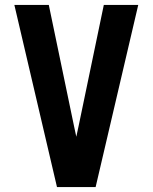

<svg xmlns="http://www.w3.org/2000/svg" viewBox="-20 -755 616 775"><path d="M210 0H366L538 -735H399L297 -245Q292 -222 288 -203Q284 -222 279 -245L177 -735H38Z"/></svg>

Font: Iosevka Sparkle Extrabold
Style: Regular
Weight: 800
Designer: Belleve Invis
Foundry: Belleve Invis
Version: Version 4.5.0; ttfautohint (v1.8.3)